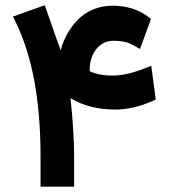

<svg xmlns="http://www.w3.org/2000/svg" viewBox="-20 -700 641 720"><path d="M550.1 -320.4Q478.6 -289.2 413.1 -289.2Q314.4 -289.2 244.3 -332Q257.9 -206.5 257.9 -113.4V-20.2V0H237.8H152.1H132V-20.2V-114.9Q132 -427.2 38.8 -617.1L28.7 -637.8L49.9 -645.3L128.5 -673.6L147.6 -680.1L154.7 -661L190.9 -557.2Q200.5 -530 207.6 -511.3Q216.1 -544.1 232.5 -573.3Q248.9 -602.5 272.3 -626.4Q295.7 -650.4 329.2 -664.5Q362.7 -678.6 401 -678.6Q480.1 -678.6 534 -638.3L546.1 -629.2L541.1 -615.1L512.8 -537.5L504.8 -516.4Q499.2 -519.4 485.4 -527.2Q471.5 -535 464.5 -538Q457.4 -541.1 441.8 -544.1Q426.2 -547.1 406.5 -547.1Q368.8 -547.1 344.8 -520.2Q320.9 -493.2 316.9 -451.9Q315.4 -437.3 316.9 -433.2Q319.4 -431.2 332 -426.7Q360.7 -416.6 402.5 -416.6Q454.9 -416.6 522.9 -443.8L547.1 -453.4L550.6 -427.7L562.2 -341.6L564.2 -327Z"/></svg>

Font: Vazir FD
Style: Bold
Weight: 700
Foundry: DejaVu fonts team - Redesigned by Saber Rastikerdar
Version: Version 21.10;October 20, 2019;FontCreator 12.0.0.2547 64-bi